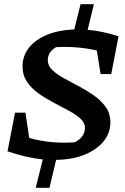

<svg xmlns="http://www.w3.org/2000/svg" viewBox="-20 -755 599 920"><path d="M151 145 185 9Q103 0 16 -30L52 -215H102L120 -94Q222 -65 338 -73Q387 -99 387 -142Q387 -167 365.5 -186.5Q344 -206 310 -224.5Q276 -243 237.5 -263Q199 -283 165 -307Q131 -331 109.5 -363Q88 -395 88 -437Q88 -487 118.5 -526Q149 -565 205 -588Q261 -611 336 -614L366 -735H430L400 -612Q437 -609 474.5 -601Q512 -593 548 -581L513 -400H462L444 -513Q397 -524 346 -528Q295 -532 249 -529Q209 -507 209 -466Q209 -440 230.5 -419.5Q252 -399 286.5 -380Q321 -361 359 -341Q397 -321 431.5 -296.5Q466 -272 487.5 -241Q509 -210 509 -169Q509 -118 476.5 -78Q444 -38 385.5 -14Q327 10 249 11L217 145Z"/></svg>

Font: Piazzolla SemiBold
Style: Italic
Weight: 600
Italic angle: -11.3°
Designer: Juan Pablo del Peral
Foundry: Huerta Tipografica
Version: Version 1.330